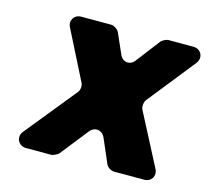

<svg xmlns="http://www.w3.org/2000/svg" viewBox="-84 -636 797 733"><g transform="rotate(15 315.0 -269.5)"><path d="M336 -439 301 -518C296 -529 280 -539 269 -539H151C123 -539 107 -513 120 -488L217 -296C223 -286 221 -267 213 -258L50 -57C30 -33 46 0 77 0H177C184 0 200 -8 205 -13L292 -123C310 -146 340 -142 352 -116L393 -21C397 -10 413 0 425 0H544C572 0 588 -26 575 -51L468 -257C463 -267 465 -286 472 -295L621 -482C641 -507 625 -539 594 -539H495C487 -539 472 -531 467 -525L395 -431C378 -408 347 -412 336 -439Z"/></g></svg>

Font: Trueno
Style: RoundBdIt
Weight: 700
Designer: Julieta Ulanovsky, Jasper
Foundry: Julieta Ulanovsky, Cannot Into Space Fonts
Version: Version 3.001